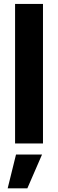

<svg xmlns="http://www.w3.org/2000/svg" viewBox="-20 -748 303 1001"><path d="M204.1 -727.5V0H58.6V-727.5ZM20 233.9 63.5 57.6H199.2L122.6 233.9Z"/></svg>

Font: Inter 20pt
Style: Bold
Weight: 700
Version: Version 4.001;git-66647c0bb